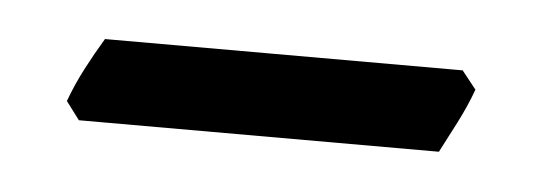

<svg xmlns="http://www.w3.org/2000/svg" viewBox="-23 -311 360 124"><g transform="rotate(5 156.5 -249.0)"><path d="M283.2 -264.2Q279.3 -253.4 273.4 -241.9Q267.6 -230.5 263.2 -222.2H29.8L21 -233.9Q24.9 -244.6 30.5 -255.4Q36.1 -266.1 42 -275.9H273.9Z"/></g></svg>

Font: Gentium Plus Afr
Style: Italic
Weight: 400
Italic angle: -8°
Designer: J. Victor Gaultney, Annie Olsen, Iska Routamaa, Becca Hirsbrunner
Foundry: SIL International
Version: Version 5.000